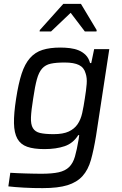

<svg xmlns="http://www.w3.org/2000/svg" viewBox="-20 -763 629 989"><path d="M23 0ZM200 206Q176 206 151 205.5Q126 205 102.5 203.5Q79 202 58.5 200.5Q38 199 23 197L33 127Q50 128 70.5 129Q91 130 112 130.5Q133 131 153.5 131.5Q174 132 192 132Q248 132 282 124.5Q316 117 336 97.5Q356 78 366 43.5Q376 9 385 -45L388 -67H383Q357 -25 313 -10Q269 5 209 5Q154 5 120 -7Q86 -19 69.5 -48.5Q53 -78 52 -128Q51 -178 63 -255Q75 -333 91.5 -383.5Q108 -434 134.5 -464Q161 -494 199 -506Q237 -518 291 -518Q316 -518 340.5 -515Q365 -512 385.5 -503.5Q406 -495 421.5 -479.5Q437 -464 444 -438H450L465 -510H543L475 -65Q463 9 448.5 60.5Q434 112 405 144Q376 176 327.5 191Q279 206 200 206ZM256 -72Q305 -72 334 -85.5Q363 -99 379.5 -123Q396 -147 403.5 -181Q411 -215 417 -256Q424 -299 426.5 -330.5Q429 -362 421 -385Q413 -415 387 -428Q361 -441 313 -441Q269 -441 241.5 -435Q214 -429 197 -410Q180 -391 170 -354.5Q160 -318 151 -256Q141 -195 139.5 -158.5Q138 -122 149.5 -103Q161 -84 186.5 -78Q212 -72 256 -72ZM184 -601ZM184 -601 185 -608 306 -743H397L478 -608L477 -601H417L344 -697L243 -601Z"/></svg>

Font: Azeri Sans
Style: Italic
Weight: 400
Designer: Hector Gatti & Omnibus-Type (original fonts) / Cristiano Sobral (main changes and remastering)
Foundry: Omnibus-Type
Version: Version 0.07;August 21, 2020;FontCreator 13.0.0.2681 64-bit;